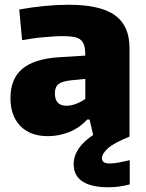

<svg xmlns="http://www.w3.org/2000/svg" viewBox="-20 -568 614 808"><path d="M435 220Q364 220 327 195.5Q290 171 290 123Q290 55 372 0L357 -65H347Q315 -30 271.5 -12.5Q228 5 182 5Q107 5 65.5 -38Q24 -81 24 -155Q24 -236 73.5 -278Q123 -320 226 -327L339 -334Q339 -358 335 -374Q331 -390 320.5 -399.5Q310 -409 291 -412.5Q272 -416 241 -416Q225 -416 203.5 -414.5Q182 -413 159 -411Q136 -409 113.5 -405.5Q91 -402 73 -399L61 -528Q116 -538 169 -543Q222 -548 269 -548Q402 -548 463.5 -504Q525 -460 525 -366V7Q460 33 434.5 56Q409 79 409 98Q409 120 442 120Q458 120 482 115.5Q506 111 526 106V208Q503 214 481.5 217Q460 220 435 220ZM260 -123Q280 -123 302.5 -132Q325 -141 339 -152V-236L279 -230Q241 -226 226 -214Q211 -202 211 -175Q211 -123 260 -123Z"/></svg>

Font: Encode Sans Narrow
Style: ExtraBold
Weight: 800
Designer: Pablo Impallari, Andres Torresi
Foundry: Pablo Impallari, Andres Torresi
Version: Version 1.000; ttfautohint (v1.00) -l 8 -r 50 -G 200 -x 14 -